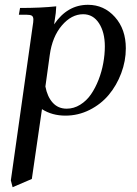

<svg xmlns="http://www.w3.org/2000/svg" viewBox="-20 -472 568 795"><path d="M24.9 274.9 115.2 -363.8Q118.2 -380.9 118.2 -391.1Q118.2 -402.8 111.8 -407Q105.5 -411.1 87.9 -411.1H58.1L63 -439Q149.4 -439 212.9 -445.8L210.9 -418L204.1 -371.1Q258.8 -452.1 344.2 -452.1Q410.6 -452.1 455.8 -401.6Q501 -351.1 501 -272Q501 -219.2 481.9 -168.7Q462.9 -118.2 430.4 -79.3Q397.9 -40.5 350.8 -16.8Q303.7 6.8 251 6.8Q195.8 6.8 153.8 -20L111.8 269L32.2 303.2ZM168 -113.8Q175.8 -71.8 198.2 -46.9Q220.7 -22 255.9 -22Q285.6 -22 312 -38.3Q338.4 -54.7 356.7 -81.3Q375 -107.9 388.2 -141.8Q401.4 -175.8 407.7 -211.2Q414.1 -246.6 414.1 -279.8Q414.1 -338.4 389.9 -375.7Q365.7 -413.1 324.2 -413.1Q275.9 -413.1 236.1 -366.5Q196.3 -319.8 186 -244.1Z"/></svg>

Font: Dihjauti S
Style: Bold Italic
Weight: 700
Italic angle: -9°
Designer: T. Christopher White
Version: Version 3.0.0